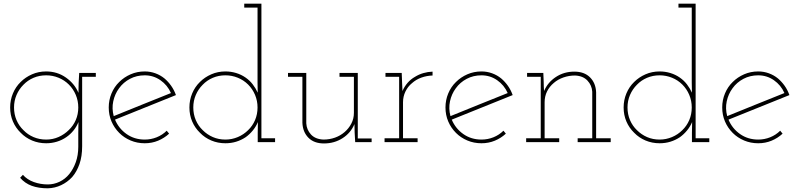

<svg xmlns="http://www.w3.org/2000/svg" viewBox="-20 -770 4334 1040"><path d="M89 193Q115 223 152 236.5Q189 250 239 250Q277 249 311 233Q345 217 371 189Q396 160 410.5 118.5Q425 77 425 22V-354H499V-375H409Q407 -348 406 -321Q405 -294 405 -267Q384 -317 337 -350Q290 -383 230 -383Q189 -383 153.5 -367.5Q118 -352 92 -326Q65 -300 50 -264Q35 -228 35 -188Q35 -147 50 -112Q65 -77 92 -51Q118 -24 153.5 -9Q189 6 230 6Q260 6 288 -2.5Q316 -11 339 -27Q361 -42 378 -63Q395 -84 405 -109Q405 -94 404.5 -79Q404 -64 404 -50V25Q404 71 390.5 108.5Q377 146 355 173Q333 200 302.5 214.5Q272 229 239 229Q199 229 163 216Q127 203 104 177ZM230 -362Q265 -362 297 -349Q329 -336 353 -312Q377 -288 390.5 -256Q404 -224 404 -188Q404 -151 390.5 -120Q377 -89 353 -66Q329 -42 297.5 -28Q266 -14 230 -14Q193 -14 161.5 -27.5Q130 -41 107 -65Q83 -88 69.5 -119.5Q56 -151 56 -188Q56 -224 69.5 -255.5Q83 -287 107 -311Q130 -335 161.5 -348.5Q193 -362 230 -362Z M764 -362Q811 -362 849 -335.5Q887 -309 906 -266Q829 -235 751.5 -204Q674 -173 596 -141Q585 -182 593.5 -221.5Q602 -261 625 -292Q648 -324 684 -343Q720 -362 764 -362ZM896 -46 883 -62Q860 -39 829 -26.5Q798 -14 764 -14Q708 -14 665.5 -44Q623 -74 603 -122Q686 -156 768 -188.5Q850 -221 933 -255Q923 -283 907 -305.5Q891 -328 871 -345Q849 -363 821.5 -373Q794 -383 764 -383Q723 -383 687.5 -367.5Q652 -352 626 -326Q599 -300 584 -264Q569 -228 569 -188Q569 -147 584 -112Q599 -77 626 -50Q652 -24 687.5 -9Q723 6 764 6Q803 6 836.5 -8Q870 -22 896 -46Z M1470 0V-21H1396V-750H1303V-729H1375V-379Q1375 -342 1375 -323.5Q1375 -305 1376 -268Q1365 -292 1349 -313Q1333 -334 1310 -350Q1287 -366 1259 -374.5Q1231 -383 1201 -383Q1160 -383 1124.5 -367.5Q1089 -352 1063 -326Q1036 -300 1021 -264Q1006 -228 1006 -188Q1006 -147 1021 -112Q1036 -77 1063 -51Q1089 -24 1124.5 -9Q1160 6 1201 6Q1232 6 1259.5 -2.5Q1287 -11 1311 -27Q1333 -43 1350 -64Q1367 -85 1377 -109Q1377 -94 1376.5 -80Q1376 -66 1376 -51V0ZM1201 -362Q1236 -362 1268 -349Q1300 -336 1324 -312Q1348 -288 1361.5 -256Q1375 -224 1375 -188Q1375 -151 1361.5 -119.5Q1348 -88 1324 -65Q1300 -41 1268 -27.5Q1236 -14 1201 -14Q1164 -14 1133 -27.5Q1102 -41 1078 -65Q1054 -88 1040.5 -119.5Q1027 -151 1027 -188Q1027 -224 1040.5 -255.5Q1054 -287 1078 -311Q1101 -335 1132.5 -348.5Q1164 -362 1201 -362Z M1900 -98 1901 -53 1904 0H1993V-20H1918V-375H1819V-354H1897V-159Q1897 -127 1883 -100.5Q1869 -74 1847 -55Q1824 -35 1794.5 -24.5Q1765 -14 1732 -14Q1688 -16 1664.5 -41.5Q1641 -67 1639 -102V-375H1540V-354H1618V-105Q1620 -55 1650.5 -24Q1681 7 1735 7Q1791 7 1835.5 -21.5Q1880 -50 1900 -98Z M2242 0V-21H2163V-216Q2163 -247 2176 -274Q2189 -301 2211 -319Q2233 -339 2262 -349.5Q2291 -360 2323 -361V-382Q2297 -381 2273 -374Q2249 -367 2228 -354Q2205 -341 2188 -321.5Q2171 -302 2160 -277Q2159 -291 2159 -299.5Q2159 -308 2158 -322L2156 -375H2068V-354H2142V-21H2063V0Z M2588 -362Q2635 -362 2673 -335.5Q2711 -309 2730 -266Q2653 -235 2575.5 -204Q2498 -173 2420 -141Q2409 -182 2417.5 -221.5Q2426 -261 2449 -292Q2472 -324 2508 -343Q2544 -362 2588 -362ZM2720 -46 2707 -62Q2684 -39 2653 -26.5Q2622 -14 2588 -14Q2532 -14 2489.5 -44Q2447 -74 2427 -122Q2510 -156 2592 -188.5Q2674 -221 2757 -255Q2747 -283 2731 -305.5Q2715 -328 2695 -345Q2673 -363 2645.5 -373Q2618 -383 2588 -383Q2547 -383 2511.5 -367.5Q2476 -352 2450 -326Q2423 -300 2408 -264Q2393 -228 2393 -188Q2393 -147 2408 -112Q2423 -77 2450 -50Q2476 -24 2511.5 -9Q2547 6 2588 6Q2627 6 2660.5 -8Q2694 -22 2720 -46Z M3009 0V-21H2930V-216Q2930 -248 2943 -274.5Q2956 -301 2980 -321Q3002 -340 3032 -350.5Q3062 -361 3095 -361Q3138 -359 3162 -333.5Q3186 -308 3188 -273V-21H3109V0H3288V-21H3209V-270Q3207 -320 3176 -351Q3145 -382 3091 -382Q3035 -382 2991 -353Q2947 -324 2927 -277Q2926 -291 2925.5 -301.5Q2925 -312 2925 -326L2923 -375H2835V-354H2909V-21H2830V0Z M3822 0V-21H3748V-750H3655V-729H3727V-379Q3727 -342 3727 -323.5Q3727 -305 3728 -268Q3717 -292 3701 -313Q3685 -334 3662 -350Q3639 -366 3611 -374.5Q3583 -383 3553 -383Q3512 -383 3476.5 -367.5Q3441 -352 3415 -326Q3388 -300 3373 -264Q3358 -228 3358 -188Q3358 -147 3373 -112Q3388 -77 3415 -51Q3441 -24 3476.5 -9Q3512 6 3553 6Q3584 6 3611.5 -2.5Q3639 -11 3663 -27Q3685 -43 3702 -64Q3719 -85 3729 -109Q3729 -94 3728.5 -80Q3728 -66 3728 -51V0ZM3553 -362Q3588 -362 3620 -349Q3652 -336 3676 -312Q3700 -288 3713.5 -256Q3727 -224 3727 -188Q3727 -151 3713.5 -119.5Q3700 -88 3676 -65Q3652 -41 3620 -27.5Q3588 -14 3553 -14Q3516 -14 3485 -27.5Q3454 -41 3430 -65Q3406 -88 3392.5 -119.5Q3379 -151 3379 -188Q3379 -224 3392.5 -255.5Q3406 -287 3430 -311Q3453 -335 3484.5 -348.5Q3516 -362 3553 -362Z M4087 -362Q4134 -362 4172 -335.5Q4210 -309 4229 -266Q4152 -235 4074.5 -204Q3997 -173 3919 -141Q3908 -182 3916.5 -221.5Q3925 -261 3948 -292Q3971 -324 4007 -343Q4043 -362 4087 -362ZM4219 -46 4206 -62Q4183 -39 4152 -26.5Q4121 -14 4087 -14Q4031 -14 3988.5 -44Q3946 -74 3926 -122Q4009 -156 4091 -188.5Q4173 -221 4256 -255Q4246 -283 4230 -305.5Q4214 -328 4194 -345Q4172 -363 4144.5 -373Q4117 -383 4087 -383Q4046 -383 4010.5 -367.5Q3975 -352 3949 -326Q3922 -300 3907 -264Q3892 -228 3892 -188Q3892 -147 3907 -112Q3922 -77 3949 -50Q3975 -24 4010.5 -9Q4046 6 4087 6Q4126 6 4159.5 -8Q4193 -22 4219 -46Z"/></svg>

Font: Josefin Slab Thin ExtraLight
Style: Regular
Weight: 250
Version: Version 2.000